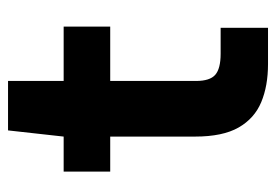

<svg xmlns="http://www.w3.org/2000/svg" viewBox="-122 -548 671 466"><g transform="rotate(-90 213.0 -315.5)"><path d="M290 0Q237 0 197.5 -16.5Q158 -33 136 -71.5Q114 -110 114 -177V-383H29V-496H114L129 -631H249V-496H381V-383H249V-175Q249 -141 264 -128Q279 -115 315 -115H378V0Z"/></g></svg>

Font: DM Sans 24pt
Style: Bold
Weight: 700
Designer: Colophon Foundry, Jonny Pinhorn
Foundry: Colophon Foundry
Version: Version 4.004;gftools[0.9.30]